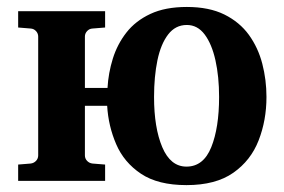

<svg xmlns="http://www.w3.org/2000/svg" viewBox="-20 -520 817 552"><path d="M746.1 -241.2Q746.1 -174.3 723.6 -116.5Q701.2 -58.6 650.6 -23.2Q600.1 12.2 516.1 12.2Q434.1 12.2 385.3 -20.5Q336.4 -53.2 314 -105.5Q291.5 -157.7 288.1 -215.8H224.1V-73.2Q224.1 -64 230.5 -57.4Q236.8 -50.8 246.1 -49.8L282.2 -46.9V0H32.2V-46.9L67.9 -49.8Q77.1 -50.8 83.5 -57.4Q89.8 -64 89.8 -73.2V-415Q89.8 -423.8 83.5 -430.7Q77.1 -437.5 67.9 -438L32.2 -440.9V-487.8H282.2V-440.9L246.1 -438Q236.8 -437.5 230.5 -430.7Q224.1 -423.8 224.1 -415V-267.1H289.1Q291.5 -310.1 304.4 -351.6Q317.4 -393.1 343.5 -426.5Q369.6 -460 412.4 -480Q455.1 -500 517.1 -500Q581.1 -500 625 -478.3Q668.9 -456.5 695.6 -419.7Q722.2 -382.8 734.1 -336.7Q746.1 -290.5 746.1 -241.2ZM609.9 -241.2Q609.9 -299.8 599.4 -346.7Q588.9 -393.6 568.4 -420.9Q547.9 -448.2 517.1 -448.2Q484.4 -448.2 463.4 -420.9Q442.4 -393.6 432.6 -346.7Q422.9 -299.8 422.9 -241.2Q422.9 -152.8 446.5 -96.9Q470.2 -41 516.1 -41Q564.9 -41 587.4 -96.9Q609.9 -152.8 609.9 -241.2Z"/></svg>

Font: Charis
Style: Bold
Weight: 700
Designer: Walt Agee, Miriam Martin, Annie Olsen, Victor Gaultney, Lorna Priest, Alan Ward, Bob Hallissy, Martin Hosken, Sharon Cor
Foundry: SIL Global
Version: Version 7.000